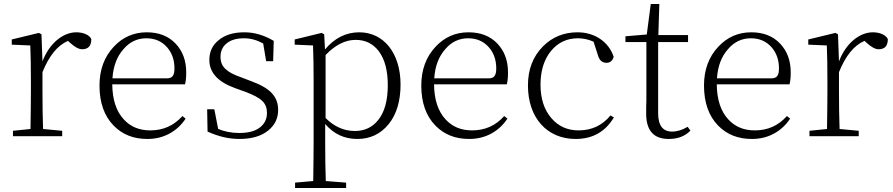

<svg xmlns="http://www.w3.org/2000/svg" viewBox="-20 -683 4480 963"><path d="M292 0V-27L196 -36C194 -91 193 -155 193 -226V-321C226 -403 268 -455 321 -478L332 -468C355 -447 375 -436 392 -436C423 -436 438 -453 438 -487C429 -507 399 -521 363 -521C294 -521 226 -463 193 -375L188 -511L175 -518L39 -485V-459L132 -455C134 -405 135 -347 135 -281V-226C135 -173 134 -109 133 -36L45 -27V0Z M719 14C760 14 797 5 830 -13C863 -31 890 -56 911 -88L895 -101C852 -53 799 -29 734 -29C679 -29 635 -47 601 -84C563 -125 544 -183 543 -260H908C912 -275 914 -295 914 -320C914 -379 896 -427 861 -464C825 -502 777 -521 716 -521C651 -521 596 -497 551 -449C503 -398 479 -333 479 -254C479 -168 503 -101 550 -53C594 -8 650 14 719 14ZM544 -290C548 -350 566 -399 599 -436C630 -473 669 -491 714 -491C757 -491 791 -476 818 -446C843 -417 855 -382 855 -340C855 -305 845 -290 817 -290Z M1180 14C1242 14 1291 0 1326 -29C1359 -56 1375 -90 1375 -131C1375 -199 1336 -241 1237 -277L1190 -295C1152 -308 1126 -322 1111 -337C1094 -352 1086 -373 1086 -398C1086 -426 1096 -448 1115 -464C1136 -482 1165 -491 1204 -491C1237 -491 1269 -482 1300 -465L1315 -376H1350L1353 -478C1304 -507 1255 -521 1206 -521C1151 -521 1108 -508 1076 -481C1045 -456 1030 -423 1030 -382C1030 -319 1073 -272 1159 -241L1209 -223C1292 -192 1319 -167 1319 -116C1319 -86 1307 -62 1284 -44C1260 -25 1225 -16 1180 -16C1141 -16 1105 -23 1074 -37L1055 -135H1019L1021 -23C1076 2 1129 14 1180 14Z M1716 260V233L1614 225C1612 166 1611 102 1611 32V-61C1654 -11 1707 14 1772 14C1837 14 1889 -11 1929 -60C1969 -109 1989 -176 1989 -259C1989 -416 1905 -521 1782 -521C1715 -521 1658 -492 1610 -435L1606 -511L1593 -518L1458 -485V-459L1550 -455C1552 -405 1553 -346 1553 -278V33C1553 82 1552 146 1551 225L1460 233V260ZM1760 -26C1705 -26 1656 -48 1613 -91V-407C1662 -458 1712 -483 1764 -483C1813 -483 1851 -464 1880 -426C1910 -386 1925 -329 1925 -256C1925 -179 1909 -120 1876 -80C1847 -44 1808 -26 1760 -26Z M2333 14C2374 14 2411 5 2444 -13C2477 -31 2504 -56 2525 -88L2509 -101C2466 -53 2413 -29 2348 -29C2293 -29 2249 -47 2215 -84C2177 -125 2158 -183 2157 -260H2522C2526 -275 2528 -295 2528 -320C2528 -379 2510 -427 2475 -464C2439 -502 2391 -521 2330 -521C2265 -521 2210 -497 2165 -449C2117 -398 2093 -333 2093 -254C2093 -168 2117 -101 2164 -53C2208 -8 2264 14 2333 14ZM2158 -290C2162 -350 2180 -399 2213 -436C2244 -473 2283 -491 2328 -491C2371 -491 2405 -476 2432 -446C2457 -417 2469 -382 2469 -340C2469 -305 2459 -290 2431 -290Z M2867 14C2952 14 3016 -22 3059 -94L3042 -104C3001 -54 2948 -29 2882 -29C2825 -29 2780 -50 2745 -91C2709 -133 2691 -189 2691 -258C2691 -329 2709 -385 2744 -428C2779 -470 2824 -491 2879 -491C2906 -491 2932 -485 2957 -474L2980 -403C2987 -380 3001 -368 3022 -368C3040 -368 3052 -378 3058 -398C3033 -474 2962 -521 2877 -521C2809 -521 2751 -498 2704 -451C2653 -400 2628 -335 2628 -254C2628 -92 2724 14 2867 14Z M3334 14C3380 14 3416 0 3443 -28L3429 -47C3402 -31 3376 -23 3351 -23C3304 -23 3281 -54 3281 -115V-472H3431V-507H3282L3287 -663H3244L3224 -510L3117 -501V-472H3222V-195C3222 -182 3222 -167 3221 -148C3221 -134 3221 -123 3221 -116C3220 -29 3258 14 3334 14Z M3751 14C3792 14 3829 5 3862 -13C3895 -31 3922 -56 3943 -88L3927 -101C3884 -53 3831 -29 3766 -29C3711 -29 3667 -47 3633 -84C3595 -125 3576 -183 3575 -260H3940C3944 -275 3946 -295 3946 -320C3946 -379 3928 -427 3893 -464C3857 -502 3809 -521 3748 -521C3683 -521 3628 -497 3583 -449C3535 -398 3511 -333 3511 -254C3511 -168 3535 -101 3582 -53C3626 -8 3682 14 3751 14ZM3576 -290C3580 -350 3598 -399 3631 -436C3662 -473 3701 -491 3746 -491C3789 -491 3823 -476 3850 -446C3875 -417 3887 -382 3887 -340C3887 -305 3877 -290 3849 -290Z M4287 0V-27L4191 -36C4189 -91 4188 -155 4188 -226V-321C4221 -403 4263 -455 4316 -478L4327 -468C4350 -447 4370 -436 4387 -436C4418 -436 4433 -453 4433 -487C4424 -507 4394 -521 4358 -521C4289 -521 4221 -463 4188 -375L4183 -511L4170 -518L4034 -485V-459L4127 -455C4129 -405 4130 -347 4130 -281V-226C4130 -173 4129 -109 4128 -36L4040 -27V0Z"/></svg>

Font: AllPunType ExtraLight
Style: Regular
Weight: 280
Version: 1.0